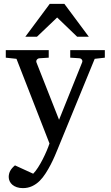

<svg xmlns="http://www.w3.org/2000/svg" viewBox="-20 -740 570 989"><path d="M467.8 -437 275.9 30.8Q271 43 262.2 63.5Q253.4 84 241.5 107.2Q229.5 130.4 215.1 152.8Q200.7 175.3 185.1 190.9Q167 209 145.3 219Q123.5 229 98.1 229Q80.6 229 66.9 224.4Q53.2 219.7 43.9 211.9Q34.7 204.1 29.8 193.6Q24.9 183.1 24.9 171.9Q24.9 154.8 32.5 140.4Q40 126 57.1 111.8L150.9 154.8Q163.1 142.6 175.8 122.8Q188.5 103 199.7 81.1Q210.9 59.1 220.2 37.4Q229.5 15.6 234.9 -1L64.9 -437L9.8 -442.9V-481.9H231V-442.9L183.1 -439.9Q174.8 -439 169.9 -432.6Q165 -426.3 168 -418L284.2 -123L402.8 -418Q406.2 -425.8 401.9 -432.4Q397.5 -439 389.2 -439.9L341.8 -442.9V-481.9H520V-442.9ZM377.4 -550.8 274.4 -649.9 170.4 -550.8H110.4L236.3 -720.2H311.5L437.5 -550.8Z"/></svg>

Font: Charis SIL Viet
Style: Regular
Weight: 400
Foundry: SIL International
Version: Version 5.000